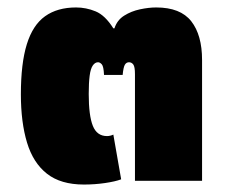

<svg xmlns="http://www.w3.org/2000/svg" viewBox="-20 -485 608 515"><path d="M259 -284Q258 -307 253 -312.5Q248 -318 243 -318Q235 -318 229 -309.5Q223 -301 220.5 -282Q218 -263 218 -233Q218 -175 229 -147.5Q240 -120 267 -120Q271 -120 275.5 -121Q280 -122 284 -124L305 -4Q289 2 261.5 6Q234 10 205 10Q143 10 106 -19Q69 -48 52.5 -102.5Q36 -157 36 -232Q36 -315 52 -366.5Q68 -418 101 -441.5Q134 -465 184 -465Q211 -465 236.5 -454.5Q262 -444 284 -409H287Q294 -431 313 -443Q332 -455 355.5 -460Q379 -465 399 -465Q464 -465 493 -428Q522 -391 522 -324V0H342V-286Q342 -306 337.5 -312Q333 -318 326 -318Q319 -318 315 -311.5Q311 -305 309 -284Z"/></svg>

Font: Noto Sans Thai Black
Style: Regular
Weight: 900
Version: Version 2.001